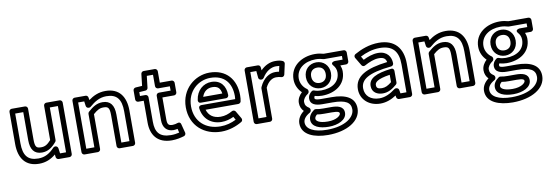

<svg xmlns="http://www.w3.org/2000/svg" viewBox="-62 -1105 5174 1802"><g transform="rotate(-10 2524.5 -204.0)"><path d="M89 -183V-466H166V-198C166 -111 200 -62 274 -62C330 -62 371 -89 413 -139C417 -144 419 -149 419 -155V-466H496V-25H439L432 -75C430 -87 419 -97 407 -97H404C397 -97 390 -93 386 -89C341 -41 295 -13 230 -13C130 -13 89 -67 89 -183ZM39 -183C39 -51 99 37 230 37C294 37 345 14 389 -23L392 3C394 15 405 25 417 25H521C532 25 546 15 546 0V-491C546 -502 536 -516 521 -516H394C383 -516 369 -506 369 -491V-164C334 -125 311 -112 274 -112C231 -112 216 -123 216 -198V-491C216 -502 206 -516 191 -516H64C53 -516 39 -506 39 -491Z M689 -25V-466H747L753 -422C755 -409 766 -400 777 -400H782C788 -400 794 -402 798 -406C845 -447 894 -478 959 -478C1059 -478 1100 -424 1100 -308V-25H1023V-293C1023 -380 989 -429 914 -429C858 -429 819 -402 774 -362C769 -357 766 -350 766 -343V-25ZM639 0C639 11 649 25 664 25H791C802 25 816 15 816 0V-332C855 -366 878 -379 914 -379C958 -379 973 -368 973 -293V0C973 11 983 25 998 25H1125C1136 25 1150 15 1150 0V-308C1150 -440 1090 -528 959 -528C893 -528 841 -503 797 -470L793 -494C792 -505 782 -516 769 -516H664C653 -516 639 -506 639 -491Z M1348 -166V-400C1348 -415 1334 -425 1323 -425H1271V-462L1331 -466C1343 -467 1353 -477 1354 -488L1367 -600H1426V-491C1426 -476 1440 -466 1451 -466H1563V-425H1451C1436 -425 1426 -411 1426 -400V-166C1426 -99 1461 -55 1527 -55C1540 -55 1555 -58 1565 -60L1574 -23C1550 -17 1524 -13 1495 -13C1384 -13 1348 -69 1348 -166ZM1298 -166C1298 -51 1355 37 1495 37C1541 37 1581 27 1612 18C1624 14 1632 1 1629 -12L1607 -97C1602 -118 1584 -118 1574 -114C1562 -109 1540 -105 1526 -105C1489 -105 1476 -117 1476 -166V-375H1588C1599 -375 1613 -385 1613 -400V-491C1613 -502 1603 -516 1588 -516H1476V-625C1476 -636 1466 -650 1451 -650H1345C1334 -650 1322 -641 1320 -628L1307 -515L1245 -511C1233 -510 1221 -500 1221 -486V-400C1221 -389 1231 -375 1246 -375H1298Z M1726 -245C1726 -391 1836 -478 1950 -478C2082 -478 2148 -396 2148 -270C2148 -260 2147 -249 2146 -241H1824C1814 -241 1796 -235 1799 -213C1812 -112 1886 -52 1984 -52C2026 -52 2065 -63 2100 -80L2117 -50C2072 -27 2021 -13 1967 -13C1829 -13 1726 -98 1726 -245ZM1676 -245C1676 -68 1806 37 1967 37C2041 37 2110 13 2165 -20C2176 -26 2180 -42 2173 -54L2131 -126C2125 -136 2109 -142 2097 -135C2060 -114 2025 -102 1984 -102C1917 -102 1873 -133 1855 -191H2167C2176 -191 2189 -198 2192 -209C2196 -225 2198 -246 2198 -270C2198 -418 2111 -528 1950 -528C1811 -528 1676 -419 1676 -245ZM1823 -264H2063C2078 -264 2088 -278 2088 -289C2088 -376 2042 -439 1953 -439C1877 -439 1810 -385 1798 -292C1797 -282 1801 -264 1823 -264ZM1854 -314C1871 -365 1908 -389 1953 -389C2005 -389 2029 -365 2036 -314Z M2330 -25V-466H2387L2393 -401C2394 -388 2406 -379 2418 -379H2423C2432 -379 2440 -385 2444 -391C2479 -449 2529 -478 2576 -478C2590 -478 2601 -477 2608 -476L2596 -423C2583 -425 2573 -426 2559 -426C2505 -426 2445 -391 2409 -310C2408 -307 2406 -303 2406 -300V-25ZM2280 0C2280 11 2290 25 2305 25H2432C2443 25 2456 15 2456 0V-295C2486 -358 2528 -376 2559 -376C2580 -376 2591 -374 2609 -369C2624 -365 2637 -375 2640 -388L2662 -488C2664 -498 2659 -511 2647 -516C2627 -525 2605 -528 2576 -528C2526 -528 2477 -505 2437 -464L2434 -494C2433 -506 2423 -516 2410 -516H2305C2294 -516 2280 -506 2280 -491Z M2805 72C2805 142 2883 167 2968 167C3057 167 3139 130 3139 63C3139 0 3078 -11 3019 -11H2945C2916 -11 2895 -13 2877 -17C2870 -19 2862 -17 2857 -13C2825 10 2805 38 2805 72ZM2855 72C2855 61 2859 49 2877 34C2897 38 2919 39 2945 39H3019C3083 39 3090 50 3090 63C3090 80 3053 117 2968 117C2881 117 2855 90 2855 72ZM2749 89C2749 61 2767 32 2813 6C2821 1 2826 -8 2826 -16V-20C2826 -29 2820 -38 2814 -42C2792 -55 2778 -72 2778 -102C2778 -127 2799 -154 2826 -172C2833 -177 2837 -185 2837 -193V-197C2837 -205 2832 -214 2826 -218C2795 -239 2767 -279 2767 -327C2767 -421 2849 -478 2955 -478C2982 -478 3007 -473 3027 -467C3029 -466 3032 -466 3034 -466H3203V-431H3129C3129 -431 3076 -425 3110 -389C3123 -375 3135 -351 3135 -323C3135 -232 3062 -181 2955 -181C2935 -181 2911 -184 2890 -192C2882 -195 2873 -194 2866 -189C2847 -174 2830 -154 2830 -122C2830 -72 2876 -52 2943 -52H3039C3167 -52 3212 -20 3212 44C3212 118 3121 192 2948 192C2819 192 2749 150 2749 89ZM2699 89C2699 200 2819 242 2948 242C3127 242 3262 164 3262 44C3262 -62 3170 -102 3039 -102H2943C2878 -102 2880 -116 2880 -122C2880 -132 2881 -135 2887 -141C2910 -134 2934 -131 2955 -131C3077 -131 3185 -196 3185 -323C3185 -344 3180 -363 3173 -381H3228C3239 -381 3253 -391 3253 -406V-491C3253 -502 3243 -516 3228 -516H3038C3014 -523 2986 -528 2955 -528C2834 -528 2717 -459 2717 -327C2717 -272 2742 -227 2774 -196C2750 -174 2728 -141 2728 -102C2728 -68 2740 -41 2761 -20C2724 8 2699 45 2699 89ZM2955 -203C3020 -203 3074 -251 3074 -327C3074 -401 3021 -449 2955 -449C2890 -449 2835 -403 2835 -327C2835 -251 2889 -203 2955 -203ZM2955 -253C2915 -253 2885 -277 2885 -327C2885 -375 2915 -399 2955 -399C2995 -399 3024 -375 3024 -327C3024 -277 2994 -253 2955 -253Z M3346 -132C3346 -214 3418 -267 3641 -289C3654 -290 3664 -302 3664 -315C3663 -376 3628 -435 3541 -435C3489 -435 3440 -416 3398 -395L3378 -429C3432 -457 3494 -478 3564 -478C3686 -478 3740 -417 3740 -291V-25H3683L3677 -59C3675 -71 3663 -79 3652 -79H3649C3643 -79 3638 -77 3634 -74C3588 -39 3538 -13 3482 -13C3398 -13 3346 -61 3346 -132ZM3296 -132C3296 -31 3377 37 3482 37C3540 37 3590 16 3634 -13L3637 5C3639 15 3649 25 3662 25H3765C3776 25 3790 15 3790 0V-291C3790 -439 3713 -528 3564 -528C3472 -528 3393 -496 3331 -461C3318 -454 3315 -437 3322 -426L3368 -349C3375 -338 3389 -333 3401 -340C3447 -365 3494 -385 3541 -385C3590 -385 3605 -365 3611 -336C3409 -312 3296 -255 3296 -132ZM3419 -141C3419 -79 3469 -53 3521 -53C3574 -53 3614 -78 3655 -113C3661 -118 3664 -125 3664 -132V-242C3664 -252 3658 -270 3636 -267C3492 -250 3419 -214 3419 -141ZM3469 -141C3469 -165 3488 -195 3614 -214V-144C3581 -117 3554 -103 3521 -103C3482 -103 3469 -115 3469 -141Z M3931 -25V-466H3989L3995 -422C3997 -409 4008 -400 4019 -400H4024C4030 -400 4036 -402 4040 -406C4087 -447 4136 -478 4201 -478C4301 -478 4342 -424 4342 -308V-25H4265V-293C4265 -380 4231 -429 4156 -429C4100 -429 4061 -402 4016 -362C4011 -357 4008 -350 4008 -343V-25ZM3881 0C3881 11 3891 25 3906 25H4033C4044 25 4058 15 4058 0V-332C4097 -366 4120 -379 4156 -379C4200 -379 4215 -368 4215 -293V0C4215 11 4225 25 4240 25H4367C4378 25 4392 15 4392 0V-308C4392 -440 4332 -528 4201 -528C4135 -528 4083 -503 4039 -470L4035 -494C4034 -505 4024 -516 4011 -516H3906C3895 -516 3881 -506 3881 -491Z M4565 72C4565 142 4643 167 4728 167C4817 167 4899 130 4899 63C4899 0 4838 -11 4779 -11H4705C4676 -11 4655 -13 4637 -17C4630 -19 4622 -17 4617 -13C4585 10 4565 38 4565 72ZM4615 72C4615 61 4619 49 4637 34C4657 38 4679 39 4705 39H4779C4843 39 4850 50 4850 63C4850 80 4813 117 4728 117C4641 117 4615 90 4615 72ZM4509 89C4509 61 4527 32 4573 6C4581 1 4586 -8 4586 -16V-20C4586 -29 4580 -38 4574 -42C4552 -55 4538 -72 4538 -102C4538 -127 4559 -154 4586 -172C4593 -177 4597 -185 4597 -193V-197C4597 -205 4592 -214 4586 -218C4555 -239 4527 -279 4527 -327C4527 -421 4609 -478 4715 -478C4742 -478 4767 -473 4787 -467C4789 -466 4792 -466 4794 -466H4963V-431H4889C4889 -431 4836 -425 4870 -389C4883 -375 4895 -351 4895 -323C4895 -232 4822 -181 4715 -181C4695 -181 4671 -184 4650 -192C4642 -195 4633 -194 4626 -189C4607 -174 4590 -154 4590 -122C4590 -72 4636 -52 4703 -52H4799C4927 -52 4972 -20 4972 44C4972 118 4881 192 4708 192C4579 192 4509 150 4509 89ZM4459 89C4459 200 4579 242 4708 242C4887 242 5022 164 5022 44C5022 -62 4930 -102 4799 -102H4703C4638 -102 4640 -116 4640 -122C4640 -132 4641 -135 4647 -141C4670 -134 4694 -131 4715 -131C4837 -131 4945 -196 4945 -323C4945 -344 4940 -363 4933 -381H4988C4999 -381 5013 -391 5013 -406V-491C5013 -502 5003 -516 4988 -516H4798C4774 -523 4746 -528 4715 -528C4594 -528 4477 -459 4477 -327C4477 -272 4502 -227 4534 -196C4510 -174 4488 -141 4488 -102C4488 -68 4500 -41 4521 -20C4484 8 4459 45 4459 89ZM4715 -203C4780 -203 4834 -251 4834 -327C4834 -401 4781 -449 4715 -449C4650 -449 4595 -403 4595 -327C4595 -251 4649 -203 4715 -203ZM4715 -253C4675 -253 4645 -277 4645 -327C4645 -375 4675 -399 4715 -399C4755 -399 4784 -375 4784 -327C4784 -277 4754 -253 4715 -253Z"/></g></svg>

Font: Falling Sky
Style: ExtOu
Weight: 400
Designer: Paul D. Hunt
Foundry: Adobe Systems Incorporated
Version: Version 1.02